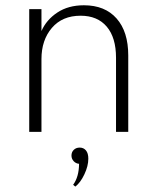

<svg xmlns="http://www.w3.org/2000/svg" viewBox="-20 -500 590 728"><path d="M90.8 -465.3H137.2V-382.3Q155.8 -424.8 197.3 -452.4Q238.8 -480 298.3 -480Q377.9 -480 422.1 -429.9Q466.3 -379.9 466.3 -289.6V0H419.9V-281.2Q419.9 -357.4 384.8 -398.9Q349.6 -440.4 285.6 -440.4Q216.3 -440.4 176.8 -394.3Q137.2 -348.1 137.2 -275.9V0H90.8ZM279.8 121.1Q267.6 120.1 259.3 111.1Q251 102.1 251 89.8Q251 76.7 259.8 68.1Q268.6 59.6 282.2 59.6Q296.9 59.6 305.9 70.3Q314.9 81.1 314.9 101.6Q314.9 129.4 300 160.9Q285.2 192.4 265.6 207.5L257.3 200.7Q279.3 170.9 279.8 121.1Z"/></svg>

Font: Spartan MB Light
Style: Regular
Weight: 300
Designer: Matt Bailey, Mirko Velimirovic
Foundry: Matt Bailey
Version: Version 1.005